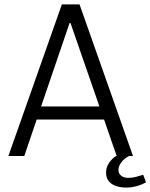

<svg xmlns="http://www.w3.org/2000/svg" viewBox="-20 -706 681 869"><path d="M18 0 260 -686H340L582 0H508L451 -165H146L90 0ZM430 -224 299 -602H295L166 -224ZM551 143Q528 143 507 136.5Q486 130 473 115Q460 100 460 75Q460 50 474.5 30Q489 10 505 0H564Q541 12 528.5 29.5Q516 47 516 63Q516 79 528 89Q540 99 561 99Q579 99 595.5 94.5Q612 90 628 85L641 119Q620 131 596.5 137Q573 143 551 143Z"/></svg>

Font: Chivo Mono Medium ExtraLight
Style: Regular
Weight: 250
Monospace: yes
Version: Version 1.008